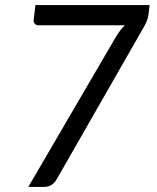

<svg xmlns="http://www.w3.org/2000/svg" viewBox="-20 -736 620 756"><path d="M569 -716 564.5 -677.5Q562 -661.5 557 -650.8Q552 -640 548 -632.5L203.5 -30.5Q196 -17.5 184 -8.8Q172 0 153 0H91.5L438.5 -594.5Q454 -619 471.5 -636.5H130.5Q122 -636.5 116.8 -643Q111.5 -649.5 112.5 -658L119.5 -716Z"/></svg>

Font: Lato 2
Style: Italic
Weight: 400
Italic angle: -7°
Designer: Lukasz Dziedzic with Adam Twardoch and Botio Nikoltchev
Foundry: tyPoland Lukasz Dziedzic
Version: Version 2.015; 2015-08-06; http://www.latofonts.com/